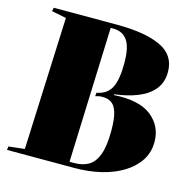

<svg xmlns="http://www.w3.org/2000/svg" viewBox="-107 -834 923 938"><g transform="rotate(15 354.5 -365.0)"><path d="M671 -571Q671 -518 642 -482.5Q613 -447 562 -426.5Q511 -406 445 -398V-394Q572 -402 634 -353Q696 -304 696 -224Q696 -170 668.5 -128.5Q641 -87 593 -58Q545 -29 483 -14.5Q421 0 352 0H10L12 -18L93 -27L121 -697L47 -712L51 -730H371Q514 -730 592.5 -693Q671 -656 671 -571ZM360 -383Q411 -392 432.5 -432Q454 -472 454 -557Q454 -638 429.5 -672.5Q405 -707 358 -707H345L320 -23H343Q386 -23 416 -40.5Q446 -58 462 -101.5Q478 -145 478 -222Q478 -284 467.5 -316Q457 -348 438.5 -359.5Q420 -371 395 -371Q381 -371 373.5 -369Q366 -367 358 -365Z"/></g></svg>

Font: Literata 72pt Black
Style: Italic
Weight: 900
Italic angle: -2°
Designer: Latin by Veronika Burian and Jose Scaglione. Greek by Irene Vlachou. Cyrillic by Vera Evstafieva
Foundry: TypeTogether
Version: Version 3.002